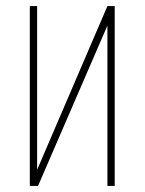

<svg xmlns="http://www.w3.org/2000/svg" viewBox="-20 -611 475 631"><path d="M78 0V-591H102V-53L333 -591H357V0H333V-527L105 0Z"/></svg>

Font: Alumni Sans SC Thin
Style: Regular
Weight: 100
Designer: Robert E. Leuschke
Foundry: Robert E. Leuschke
Version: Version 1.018